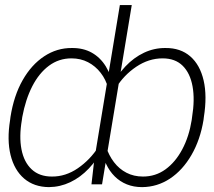

<svg xmlns="http://www.w3.org/2000/svg" viewBox="-20 -748 870 779"><path d="M807.1 -272.9 805.7 -261.2Q792.5 -180.7 756.8 -119.1Q721.2 -57.6 669.7 -23.4Q618.2 10.7 556.6 11.2Q522.5 11.2 494.6 0Q466.8 -11.2 445.6 -32.2Q424.3 -53.2 410.2 -83.3Q396 -113.3 389.6 -150.9L429.2 -392.1Q454.6 -442.4 488.8 -478.5Q522.9 -514.6 564.5 -534.2Q606 -553.7 651.4 -553.2Q712.4 -553.7 752 -519.3Q791.5 -484.9 806.2 -421.6Q820.8 -358.4 807.1 -272.9ZM757.8 -261.2 759.3 -272.9Q771 -344.2 761.2 -397.7Q751.5 -451.2 721.2 -481.2Q690.9 -511.2 639.6 -511.2Q583.5 -511.2 532.7 -477.1Q481.9 -442.9 449.7 -390.1L410.2 -152.8Q421.4 -117.7 442.4 -90.1Q463.4 -62.5 493.2 -47.1Q522.9 -31.7 560.1 -31.7Q611.3 -31.7 651.6 -61Q691.9 -90.3 719.5 -142.1Q747.1 -193.8 757.8 -261.2ZM362.3 -98.1 466.3 -727.5H514.6L394 0H351.1ZM21 -261.2 22.5 -273.4Q36.1 -359.9 71.8 -422.6Q107.4 -485.4 159.2 -519.5Q210.9 -553.7 271.5 -553.2Q317.9 -553.7 352.5 -534.2Q387.2 -514.6 409.4 -478.5Q431.6 -442.4 439.9 -392.1L399.9 -150.9Q375 -100.6 340.6 -64.5Q306.2 -28.3 265.1 -8.8Q224.1 10.7 178.7 11.2Q118.2 10.7 78.1 -23.4Q38.1 -57.6 22.9 -118.9Q7.8 -180.2 21 -261.2ZM70.3 -272.9 68.8 -261.7Q57.1 -194.3 67.1 -142.3Q77.1 -90.3 108.4 -61Q139.6 -31.7 190.4 -31.7Q246.1 -31.2 295.9 -65.4Q345.7 -99.6 379.9 -152.8L418.9 -390.1Q409.7 -425.3 388.4 -452.6Q367.2 -480 337.2 -495.6Q307.1 -511.2 270 -511.2Q218.8 -511.2 178.5 -481.2Q138.2 -451.2 110.8 -397.7Q83.5 -344.2 70.3 -272.9Z"/></svg>

Font: Inter 28pt ExtraLight
Style: Italic
Weight: 250
Italic angle: -9.3988°
Designer: Rasmus Andersson
Foundry: rsms
Version: Version 4.001;git-66647c0bb